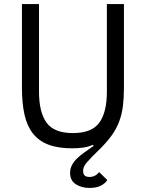

<svg xmlns="http://www.w3.org/2000/svg" viewBox="-20 -718 718 945"><path d="M172 -698V-266Q172 -166 209 -114.5Q246 -63 339 -63Q432 -63 469 -114.5Q506 -166 506 -266V-698H590V-286Q590 -236 585 -196Q580 -156 567 -121Q554 -86 531.5 -54Q509 -22 475 12Q450 36 433.5 53Q417 70 407 82Q397 94 393 103.5Q389 113 389 123Q389 140 397.5 146.5Q406 153 420 153Q449 153 468 129L508 168Q499 184 477 195.5Q455 207 420 207Q382 207 353.5 189Q325 171 325 133Q325 112 334 95Q343 78 358.5 62.5Q374 47 395.5 32Q417 17 441 0L437 -5Q414 5 388.5 8.5Q363 12 336 12Q266 12 218.5 -6Q171 -24 142 -61Q113 -98 100.5 -154Q88 -210 88 -286V-698Z"/></svg>

Font: Aneliza
Style: Regular
Weight: 400
Designer: Mike Abbink, Paul van der Laan, Pieter van Rosmalen
Foundry: Bold Monday
Version: Version 3.001;September 8, 2019;FontCreator 11.5.0.2425 64-b